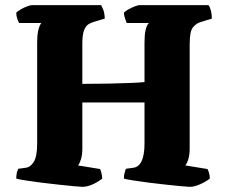

<svg xmlns="http://www.w3.org/2000/svg" viewBox="-20 -724 884 744"><path d="M298 0Q291 0 266 -2.5Q241 -5 207 -8.5Q173 -12 138.5 -16.5Q104 -21 78 -25Q52 -29 43 -32Q43 -56 51 -70L80 -74Q98 -76 111 -97Q124 -118 124 -169V-561Q124 -612 140 -635H54Q51 -640 47 -651Q43 -662 43 -675Q49 -681 61 -688Q73 -695 85.5 -699.5Q98 -704 103 -704H372Q375 -698 380 -686.5Q385 -675 386 -652L343 -639Q332 -636 322 -629.5Q312 -623 305.5 -606Q299 -589 299 -553V-399Q350 -399 398.5 -400Q447 -401 485 -402.5Q523 -404 540 -406V-561Q540 -618 557 -635H471Q469 -640 465 -651Q461 -662 460 -675Q467 -682 479 -688.5Q491 -695 503 -699.5Q515 -704 520 -704H788Q793 -698 797 -683.5Q801 -669 801 -652L759 -639Q741 -634 728 -618.5Q715 -603 715 -553V-147Q715 -124 709.5 -106.5Q704 -89 698 -83L784 -69Q786 -66 789.5 -55.5Q793 -45 793 -32Q778 -20 755.5 -10Q733 0 715 0Q708 0 682.5 -2.5Q657 -5 623 -8.5Q589 -12 555 -16.5Q521 -21 495 -25Q469 -29 460 -32Q460 -44 463 -55Q466 -66 468 -70L497 -74Q540 -80 540 -169V-327H299V-147Q299 -123 293.5 -106Q288 -89 282 -83L368 -69Q370 -65 373 -53.5Q376 -42 376 -32Q360 -19 339 -9.5Q318 0 298 0Z"/></svg>

Font: Texturina Black
Style: Regular
Weight: 900
Designer: Guillermo Torres Carreño
Foundry: Omnibus-Type
Version: Version 1.002; ttfautohint (v1.8.3)